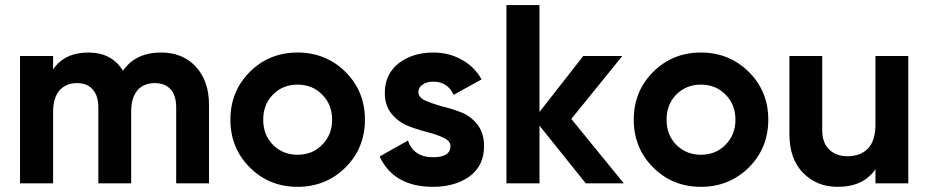

<svg xmlns="http://www.w3.org/2000/svg" viewBox="-20 -720 3646 754"><path d="M612.3 -513.7Q698.2 -513.7 749 -458Q800.8 -402.3 800.8 -307.6Q800.8 -205.1 800.8 0Q768.6 0 671.9 0Q671.9 -75.2 671.9 -298.8Q671.9 -343.8 650.4 -369.1Q627.9 -393.6 587.9 -393.6Q543.9 -393.6 519.5 -365.2Q495.1 -335.9 495.1 -281.2Q495.1 -187.5 495.1 0Q462.9 0 366.2 0Q366.2 -75.2 366.2 -298.8Q366.2 -343.8 343.8 -369.1Q322.3 -393.6 282.2 -393.6Q239.3 -393.6 213.9 -365.2Q188.5 -335.9 188.5 -281.2Q188.5 -187.5 188.5 0Q155.3 0 58.6 0Q58.6 -125 58.6 -500Q90.8 -500 188.5 -500Q188.5 -486.3 188.5 -447.3Q233.4 -513.7 327.1 -513.7Q418.9 -513.7 462.9 -442.4Q512.7 -513.7 612.3 -513.7Z M1148.4 13.7Q1037.1 13.7 960.9 -62.5Q884.8 -138.7 884.8 -250Q884.8 -361.3 960.9 -437.5Q1037.1 -513.7 1148.4 -513.7Q1259.8 -513.7 1336.9 -437.5Q1413.1 -361.3 1413.1 -250Q1413.1 -138.7 1336.9 -62.5Q1259.8 13.7 1148.4 13.7ZM1148.4 -112.3Q1207 -112.3 1245.1 -151.4Q1284.2 -190.4 1284.2 -250Q1284.2 -309.6 1245.1 -348.6Q1207 -387.7 1148.4 -387.7Q1090.8 -387.7 1051.8 -348.6Q1013.7 -309.6 1013.7 -250Q1013.7 -190.4 1051.8 -151.4Q1090.8 -112.3 1148.4 -112.3Z M1623 -358.4Q1623 -337.9 1649.4 -325.2Q1676.8 -313.5 1713.9 -302.7Q1752 -293.9 1790 -279.3Q1828.1 -264.6 1854.5 -231.4Q1880.9 -197.3 1880.9 -146.5Q1880.9 -69.3 1824.2 -27.3Q1766.6 13.7 1680.7 13.7Q1526.4 13.7 1470.7 -105.5Q1507.8 -126 1582 -168Q1604.5 -102.5 1680.7 -102.5Q1749 -102.5 1749 -146.5Q1749 -166 1722.7 -178.7Q1696.3 -191.4 1658.2 -201.2Q1620.1 -210.9 1582 -225.6Q1543.9 -241.2 1517.6 -273.4Q1491.2 -305.7 1491.2 -355.5Q1491.2 -428.7 1545.9 -471.7Q1600.6 -513.7 1681.6 -513.7Q1742.2 -513.7 1792 -486.3Q1842.8 -459 1871.1 -408.2Q1835 -387.7 1761.7 -347.7Q1737.3 -399.4 1681.6 -399.4Q1656.2 -399.4 1639.6 -387.7Q1623 -377 1623 -358.4Z M2429.7 0Q2392.6 0 2280.3 0Q2234.4 -56.6 2098.6 -226.6Q2098.6 -169.9 2098.6 0Q2065.4 0 1968.8 0Q1968.8 -174.8 1968.8 -700.2Q2001 -700.2 2098.6 -700.2Q2098.6 -594.7 2098.6 -280.3Q2141.6 -335 2270.5 -500Q2308.6 -500 2423.8 -500Q2374 -438.5 2223.6 -252.9Q2275.4 -189.5 2429.7 0Z M2732.4 13.7Q2621.1 13.7 2544.9 -62.5Q2468.8 -138.7 2468.8 -250Q2468.8 -361.3 2544.9 -437.5Q2621.1 -513.7 2732.4 -513.7Q2843.8 -513.7 2920.9 -437.5Q2997.1 -361.3 2997.1 -250Q2997.1 -138.7 2920.9 -62.5Q2843.8 13.7 2732.4 13.7ZM2732.4 -112.3Q2791 -112.3 2829.1 -151.4Q2868.2 -190.4 2868.2 -250Q2868.2 -309.6 2829.1 -348.6Q2791 -387.7 2732.4 -387.7Q2674.8 -387.7 2635.7 -348.6Q2597.7 -309.6 2597.7 -250Q2597.7 -190.4 2635.7 -151.4Q2674.8 -112.3 2732.4 -112.3Z M3418 -500Q3450.2 -500 3546.9 -500Q3546.9 -375 3546.9 0Q3514.6 0 3418 0Q3418 -13.7 3418 -55.7Q3371.1 13.7 3269.5 13.7Q3187.5 13.7 3133.8 -41Q3080.1 -95.7 3080.1 -193.4Q3080.1 -294.9 3080.1 -500Q3112.3 -500 3209 -500Q3209 -427.7 3209 -209Q3209 -159.2 3236.3 -132.8Q3263.7 -106.4 3308.6 -106.4Q3358.4 -106.4 3388.7 -136.7Q3418 -168 3418 -230.5Q3418 -320.3 3418 -500Z"/></svg>

Font: LeFont
Style: Regular
Weight: 700
Designer: Leryon MEDIA
Version: Version 1.0